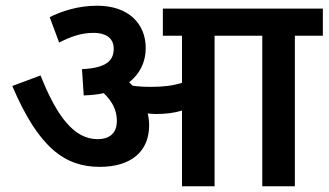

<svg xmlns="http://www.w3.org/2000/svg" viewBox="-20 -652 1150 672"><path d="M502 -214C502 -228 500 -242 497 -255C506 -254 516 -253 525 -253C558 -253 587 -256 617 -265V0H731V-527H898V0H1012V-527H1110V-622H550V-527H617V-362C584 -352 551 -348 510 -348C485 -348 464 -349 444 -352C440 -356 436 -361 432 -364C470 -394 490 -435 490 -484C490 -569 430 -632 320 -632C250 -632 192 -611 154 -592L187 -503C226 -523 263 -537 308 -537C344 -537 378 -523 378 -482C378 -438 350 -414 267 -410L273 -318C298 -319 322 -321 343 -326C372 -298 389 -268 389 -229C389 -186 364 -165 321 -165C239 -165 178 -246 122 -388L23 -351C115 -135 207 -68 329 -68C437 -68 502 -120 502 -214Z"/></svg>

Font: Noto Sans SemiBold
Style: Italic
Weight: 600
Italic angle: -12°
Designer: Monotype Design Team
Foundry: Monotype Imaging Inc.
Version: Version 2.013